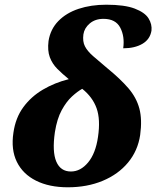

<svg xmlns="http://www.w3.org/2000/svg" viewBox="-20 -785 663 815"><path d="M268 10Q189 10 133 -18Q77 -46 51.5 -98Q26 -150 37 -222Q46 -285 79 -330Q112 -375 162 -404.5Q212 -434 272 -449Q245 -471 223.5 -492.5Q202 -514 191.5 -542Q181 -570 186 -611Q194 -661 227.5 -695.5Q261 -730 313.5 -747.5Q366 -765 431 -765Q509 -765 552 -748.5Q595 -732 610.5 -707Q626 -682 623 -655Q617 -618 584.5 -599Q552 -580 503 -580Q510 -630 490.5 -667.5Q471 -705 419 -705Q384 -705 361 -685.5Q338 -666 334 -639Q330 -609 340.5 -588.5Q351 -568 375 -547Q399 -526 436 -495Q491 -450 525 -410.5Q559 -371 571.5 -324.5Q584 -278 575 -212Q565 -145 523.5 -95Q482 -45 416 -17.5Q350 10 268 10ZM281 -57Q322 -57 354 -95.5Q386 -134 396 -204Q407 -278 390 -325.5Q373 -373 329 -408Q309 -397 285.5 -375.5Q262 -354 242 -317.5Q222 -281 213 -224Q201 -141 219 -99Q237 -57 281 -57Z"/></svg>

Font: Noto Serif ExtraBold
Style: Italic
Weight: 800
Italic angle: -12°
Designer: Monotype Design Team
Foundry: Monotype Imaging Inc.
Version: Version 2.013